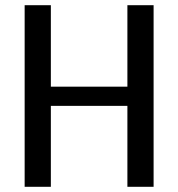

<svg xmlns="http://www.w3.org/2000/svg" viewBox="-20 -720 687 740"><path d="M75 -700H176V-345L153 -386H492L471 -345V-700H572V0H471V-356L492 -312H153L176 -356V0H75Z"/></svg>

Font: Pathway Extreme SemiCondensed Medium
Style: Regular
Weight: 500
Width: 4
Version: Version 1.001;gftools[0.9.26]